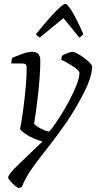

<svg xmlns="http://www.w3.org/2000/svg" viewBox="-20 -766 496 986"><path d="M74 200Q56 189 39 171Q22 153 22 146Q22 133 49.5 104.5Q77 76 117.5 38Q158 0 198 -39Q180 -44 157 -53.5Q134 -63 114 -76Q94 -89 83 -103Q92 -149 99.5 -205.5Q107 -262 112 -318.5Q117 -375 117 -418Q117 -432 111 -436Q105 -440 93 -440H38Q38 -446 39.5 -455.5Q41 -465 44 -470Q71 -481 98 -490.5Q125 -500 146 -500Q187 -500 187 -454Q187 -419 184 -375Q181 -331 176 -285.5Q171 -240 165.5 -199Q160 -158 155 -130Q160 -123 175.5 -113.5Q191 -104 207 -97.5Q223 -91 231 -91Q235 -91 252 -114Q269 -137 292 -173.5Q315 -210 337 -251.5Q359 -293 373.5 -330.5Q388 -368 388 -393Q388 -399 376.5 -409Q365 -419 348.5 -429.5Q332 -440 317 -448Q302 -456 295 -458Q295 -464 296 -470Q297 -476 299 -480Q308 -486 326.5 -493Q345 -500 352 -500Q361 -500 377.5 -491Q394 -482 411.5 -469Q429 -456 441 -443.5Q453 -431 453 -424Q453 -398 442 -363.5Q431 -329 411 -290Q366 -202 318 -133Q270 -64 225.5 -8Q181 48 146 97Q111 146 92 194ZM184 -573Q177 -578 171.5 -582.5Q166 -587 165 -591Q235 -677 270 -711.5Q305 -746 315 -746Q326 -746 348.5 -710Q371 -674 408 -591Q404 -587 400.5 -582.5Q397 -578 387 -573L306 -673Z"/></svg>

Font: Texturina Thin
Style: Italic
Weight: 100
Italic angle: -11°
Designer: Guillermo Torres Carreño
Foundry: Omnibus-Type
Version: Version 1.002; ttfautohint (v1.8.3)